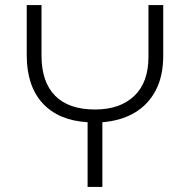

<svg xmlns="http://www.w3.org/2000/svg" viewBox="-20 -734 745 754"><path d="M324 0V-254Q209 -261 147 -329Q85 -397 85 -517V-714H143V-516Q143 -412 196.5 -358Q250 -304 353 -304Q451 -304 507 -357Q563 -410 563 -511V-714H621V-515Q621 -435 591.5 -379Q562 -323 509 -291.5Q456 -260 382 -254V0Z"/></svg>

Font: Noto Sans Georgian Light
Style: Regular
Weight: 300
Version: Version 2.002